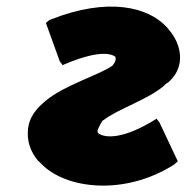

<svg xmlns="http://www.w3.org/2000/svg" viewBox="-20 -556 606 594"><path d="M489 -293 498 -300H499C520 -318 532 -338 536 -363C541 -397 529 -434 501 -466L495 -473C439 -533 317 -567 135 -495H134L122 -485L165 -366L174 -354L177 -356C276 -398 319 -393 336 -381C338 -379 338 -376 338 -373C337 -366 335 -362 328 -353C288 -324 181 -294 121 -244L113 -237C89 -216 71 -191 67 -160C62 -121 74 -86 99 -57H100L107 -50C181 28 363 52 519 -47L530 -57L473 -178L464 -189L460 -186C363 -126 307 -128 285 -143C283 -145 281 -149 282 -153C282 -155 297 -187 300 -184C344 -219 437 -247 489 -292Z"/></svg>

Font: Hussar Woodtype
Style: UltraObl
Weight: 900
Foundry: Cannot Into Space Fonts
Version: Version 1.07